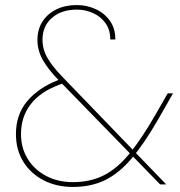

<svg xmlns="http://www.w3.org/2000/svg" viewBox="-20 -729 712 759"><path d="M436 -573H416Q416 -611 397 -637.5Q378 -664 347.5 -677.5Q317 -691 284 -691Q223 -691 185.5 -658.5Q148 -626 148 -572Q148 -533 168.5 -498.5Q189 -464 225 -427L637 0H613L211 -413Q171 -454 149.5 -491.5Q128 -529 128 -571Q128 -613 148 -644Q168 -675 203 -692Q238 -709 284 -709Q322 -709 357 -693.5Q392 -678 414 -647.5Q436 -617 436 -573ZM225 -418 238 -403 214 -394Q139 -366 101 -316.5Q63 -267 63 -199Q63 -144 89.5 -101Q116 -58 162.5 -33.5Q209 -9 268 -9Q338 -9 391.5 -36.5Q445 -64 492.5 -122.5Q540 -181 593 -273L643 -360H664L604 -255Q551 -163 501.5 -104Q452 -45 396.5 -17.5Q341 10 268 10Q203 10 152 -16.5Q101 -43 72 -90Q43 -137 43 -199Q43 -276 87.5 -329Q132 -382 209 -412Z"/></svg>

Font: Poppins Devanagari Thin
Style: Regular
Weight: 100
Designer: Ninad Kale (Devanagari), Jonny Pinhorn (Latin)
Foundry: Indian Type Foundry
Version: 4.005